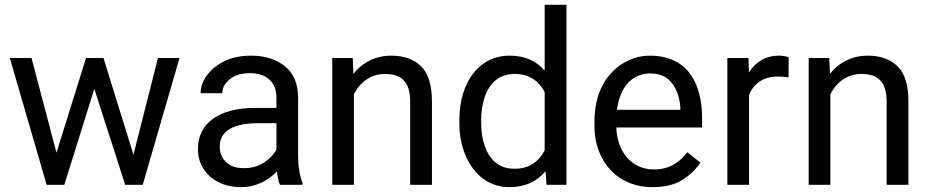

<svg xmlns="http://www.w3.org/2000/svg" viewBox="-20 -770 3873 800"><path d="M21 -528.3 174.3 0H248L373 -399.9L501.5 0H574.7L728 -528.3H638.2L536.1 -125.5L411.1 -528.3H338.4L215.3 -133.8L111.3 -528.3Z M1240.7 0V-7.8C1228.5 -36.6 1222.2 -80.1 1222.2 -115.2V-361.3C1222.2 -420.4 1203.6 -464.8 1167 -494.1C1130.4 -523.4 1083 -538.1 1025.9 -538.1C983.4 -538.1 946.3 -530.3 915 -515.1C852.1 -483.9 815.9 -432.6 815.9 -381.8H906.2C906.2 -403.8 917 -423.3 938 -440.4C959 -457 986.3 -465.3 1020.5 -465.3C1094.2 -465.3 1131.8 -424.8 1131.8 -362.3V-320.3H1042.5C969.7 -320.3 912.1 -305.7 869.1 -276.4C826.2 -246.6 804.7 -203.6 804.7 -147C804.7 -59.6 876 9.8 983.4 9.8C1048.3 9.8 1100.1 -20 1133.8 -55.7C1136.2 -34.2 1140.6 -13.2 1146.5 0ZM996.6 -69.3C962.9 -69.3 938 -78.1 920.9 -95.7C903.8 -112.8 895.5 -134.3 895.5 -159.2C895.5 -225.1 953.6 -256.8 1057.1 -256.8H1131.8V-147.9C1122.1 -127.9 1105.5 -109.9 1081.5 -93.8C1057.6 -77.6 1029.3 -69.3 996.6 -69.3Z M1583.5 -461.9C1651.9 -461.9 1689 -429.7 1689 -347.2V0H1779.8V-346.2C1779.8 -415.5 1764.6 -464.8 1734.4 -494.1C1703.6 -523.4 1662.6 -538.1 1610.4 -538.1C1544.4 -538.1 1490.2 -509.8 1452.6 -462.4L1449.7 -528.3H1364.3V0H1454.6V-377.4C1480 -427.7 1525.4 -461.9 1583.5 -461.9Z M1894 -258.3C1894 -207 1902.8 -161.1 1920.4 -120.6C1955.1 -40 2019.5 9.8 2102.1 9.8C2168.5 9.8 2218.3 -14.2 2252.9 -56.6L2257.3 0H2340.3V-750H2249.5V-475.6C2214.8 -516.1 2167 -538.1 2103 -538.1C1977.5 -538.1 1894 -429.7 1894 -268.6ZM1984.9 -268.6C1984.9 -303.7 1989.7 -335.9 1999.5 -365.2C2019 -423.8 2059.6 -461.9 2125.5 -461.9C2187.5 -461.9 2226.1 -430.2 2249.5 -386.7V-143.6C2225.6 -98.6 2187.5 -66.9 2124.5 -66.9C2091.8 -66.9 2065.4 -75.7 2044.9 -92.8C2003.9 -127.4 1984.9 -188.5 1984.9 -258.3Z M2699.7 9.8C2752 9.8 2793.9 -1 2825.7 -22C2857.4 -43 2881.3 -66.4 2898.4 -92.3L2843.8 -135.7C2810.5 -92.3 2768.6 -64 2704.6 -64C2608.4 -64 2550.8 -142.1 2547.9 -238.8H2905.3V-279.3C2905.3 -328.6 2897.9 -373 2882.8 -412.1C2852.5 -489.7 2789.1 -538.1 2688 -538.1C2648.4 -538.1 2611.3 -527.3 2576.2 -506.3C2505.4 -463.4 2457 -381.3 2457 -266.1V-245.6C2457 -196.3 2467.3 -152.3 2487.3 -113.8C2527.3 -36.6 2601.6 9.8 2699.7 9.8ZM2688 -463.9C2718.8 -463.9 2743.2 -456.5 2761.2 -442.4C2796.9 -413.6 2812.5 -366.2 2814.9 -319.3V-312.5H2550.8C2563 -410.2 2616.2 -463.9 2688 -463.9Z M3266.1 -531.2C3259.8 -534.7 3239.3 -538.1 3226.1 -538.1C3168 -538.1 3127.4 -510.7 3100.6 -467.8L3098.6 -528.3H3010.7V0H3101.1V-375C3120.6 -421.4 3159.7 -451.2 3221.7 -451.2C3237.8 -451.2 3252.4 -449.7 3265.6 -447.3Z M3568.8 -461.9C3637.2 -461.9 3674.3 -429.7 3674.3 -347.2V0H3765.1V-346.2C3765.1 -415.5 3750 -464.8 3719.7 -494.1C3689 -523.4 3647.9 -538.1 3595.7 -538.1C3529.8 -538.1 3475.6 -509.8 3438 -462.4L3435.1 -528.3H3349.6V0H3439.9V-377.4C3465.3 -427.7 3510.7 -461.9 3568.8 -461.9Z"/></svg>

Font: Vazirmatn
Style: Regular
Weight: 400
Designer: Saber Rastikerdar
Foundry: Saber Rastikerdar
Version: Version 33.003